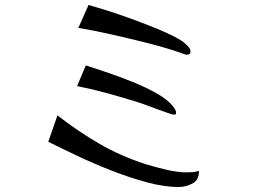

<svg xmlns="http://www.w3.org/2000/svg" viewBox="-20 -754 1040 772"><path d="M780 -67Q781 -31 754.5 -16.5Q728 -2 697 -2Q642 -2 572.5 -20.5Q503 -39 430 -67.5Q357 -96 290.5 -127.5Q224 -159 174 -184L211 -290Q295 -225 379.5 -176Q464 -127 565 -94Q601 -83 647 -72Q693 -61 730 -61Q743 -61 755.5 -62Q768 -63 780 -67ZM688 -299Q688 -293 680 -293Q675 -293 657 -299Q639 -305 616 -313.5Q593 -322 573 -329.5Q553 -337 544 -340Q481 -360 417.5 -377.5Q354 -395 290 -408L325 -491Q360 -480 410 -463Q460 -446 513.5 -424.5Q567 -403 611 -378Q655 -353 677 -325Q682 -318 685 -312.5Q688 -307 688 -299ZM746 -546Q746 -534 732 -534Q728 -534 722 -536Q673 -554 623.5 -567.5Q574 -581 524 -593Q467 -607 410 -619.5Q353 -632 295 -642L336 -734Q361 -727 401.5 -714.5Q442 -702 489.5 -685Q537 -668 583 -650Q629 -632 665.5 -614.5Q702 -597 720 -583Q728 -576 737 -566.5Q746 -557 746 -546Z"/></svg>

Font: Kaisei Opti
Style: Regular
Weight: 400
Designer: Font-Kai, 金井和夫
Foundry: KAZUO KANAI
Version: Version 5.003